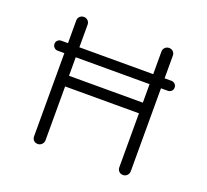

<svg xmlns="http://www.w3.org/2000/svg" viewBox="-120 -847 1073 994"><g transform="rotate(20 416.0 -350.0)"><path d="M719.2 -489.2H112.8Q101.2 -489.2 93.1 -497.4Q85 -505.5 85 -517Q85 -529 93.1 -536.6Q101.2 -544.2 112.8 -544.2H719.2Q731 -544.2 739 -536.2Q747 -528.2 747 -516.5Q747 -504.5 739 -496.9Q731 -489.2 719.2 -489.2ZM181.2 -700Q194 -700 203.1 -691.1Q212.2 -682.2 212.2 -669V-31Q211.5 -17.8 202.2 -8.9Q193 0 180.8 0Q166.2 0 157.9 -8.9Q149.5 -17.8 149.5 -31V-669Q149.5 -682.2 158.5 -691.1Q167.5 -700 181.2 -700ZM650.5 -700Q664.2 -700 673 -691.1Q681.8 -682.2 681.8 -669V-31Q681 -17.8 672.1 -8.9Q663.2 0 650 0Q636.5 0 627.8 -8.9Q619 -17.8 619 -31V-669Q619 -682.2 628.2 -691.1Q637.5 -700 650.5 -700ZM172.2 -328.5 176.8 -387.2H652L650.5 -328.5Z"/></g></svg>

Font: Quicksand Variable Light
Style: Regular
Weight: 300
Designer: Andrew Paglinawan
Foundry: Andrew Paglinawan
Version: Version 3.004